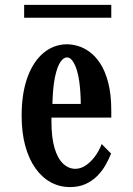

<svg xmlns="http://www.w3.org/2000/svg" viewBox="-20 -740 540 780"><path d="M78.1 -720.2H432.1V-668H78.1ZM252.9 -560.1Q272 -560.1 295.7 -553.5Q319.3 -546.9 343.3 -529.8Q367.2 -512.7 387.2 -482.2Q407.2 -451.7 419.7 -404.3Q432.1 -356.9 432.1 -289.1V-262.2H189V-246.1Q189 -180.7 201.7 -138.2Q214.4 -95.7 236.6 -75Q258.8 -54.2 286.1 -54.2Q307.6 -54.2 327.9 -67.6Q348.1 -81.1 365.2 -103.8Q382.3 -126.5 393.1 -154.8L431.2 -116.2Q422.4 -93.3 408.7 -69.3Q395 -45.4 375 -25.1Q355 -4.9 327.6 7.6Q300.3 20 264.2 20Q222.2 20 186.3 0.5Q150.4 -19 123.8 -56.6Q97.2 -94.2 82.5 -147.9Q67.9 -201.7 67.9 -270Q67.9 -360.8 91.6 -425.8Q115.2 -490.7 157.2 -525.4Q199.2 -560.1 252.9 -560.1ZM252 -506.8Q238.8 -506.8 225.8 -488.8Q212.9 -470.7 203.9 -429.4Q194.8 -388.2 192.9 -317.9H308.1Q308.1 -337.9 306.6 -361.8Q305.2 -385.7 302 -409.4Q298.8 -433.1 293 -452.1Q287.1 -473.6 276.4 -490.2Q265.6 -506.8 252 -506.8Z"/></svg>

Font: BIZ UDMincho
Style: Bold
Weight: 700
Monospace: yes
Designer: TypeBank Co., Ltd.
Foundry: Morisawa Inc.
Version: Version 1.06